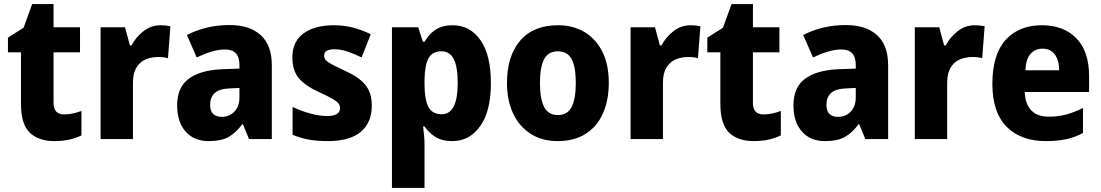

<svg xmlns="http://www.w3.org/2000/svg" viewBox="-20 -683 5407 943"><path d="M295 -121Q317 -121 337.5 -125.5Q358 -130 380 -138V-18Q354 -5 321 2.5Q288 10 246 10Q170 10 126.5 -31Q83 -72 83 -174V-426H19V-498L96 -547L138 -663H243V-549H373V-426H243V-178Q243 -121 295 -121Z M769 -559Q794 -559 817 -554L805 -397Q787 -403 757 -403Q723 -403 695 -391Q667 -379 650 -351Q633 -323 633 -277V0H474V-549H594L618 -460H626Q646 -499 683.5 -529Q721 -559 769 -559Z M1107 -560Q1206 -560 1260.5 -510.5Q1315 -461 1315 -363V0H1203L1173 -73H1170Q1138 -30 1102 -10Q1066 10 1004 10Q933 10 891.5 -37Q850 -84 850 -166Q850 -253 906 -295.5Q962 -338 1070 -343L1156 -346V-364Q1156 -440 1086 -440Q1054 -440 1019 -429.5Q984 -419 946 -401L898 -511Q942 -534 994.5 -547Q1047 -560 1107 -560ZM1111 -249Q1057 -247 1034.5 -226Q1012 -205 1012 -169Q1012 -137 1027.5 -123Q1043 -109 1069 -109Q1106 -109 1131 -134.5Q1156 -160 1156 -204V-251Z M1806 -165Q1806 -81 1752 -35.5Q1698 10 1590 10Q1539 10 1498.5 3Q1458 -4 1417 -21V-158Q1458 -138 1504 -125.5Q1550 -113 1586 -113Q1650 -113 1650 -152Q1650 -164 1643 -174Q1636 -184 1614 -197Q1592 -210 1546 -231Q1480 -261 1448 -298.5Q1416 -336 1416 -402Q1416 -479 1471 -519Q1526 -559 1620 -559Q1668 -559 1711.5 -548Q1755 -537 1801 -515L1756 -401Q1721 -418 1687.5 -429.5Q1654 -441 1623 -441Q1572 -441 1572 -410Q1572 -398 1579 -389Q1586 -380 1607 -368.5Q1628 -357 1671 -337Q1713 -318 1743 -296Q1773 -274 1789.5 -243Q1806 -212 1806 -165Z M2203 -559Q2289 -559 2340 -485.5Q2391 -412 2391 -275Q2391 -137 2338.5 -63.5Q2286 10 2202 10Q2151 10 2118.5 -10.5Q2086 -31 2065 -62H2058Q2061 -38 2063 -16Q2065 6 2065 26V240H1905V-549H2034L2057 -478H2065Q2088 -517 2120.5 -538Q2153 -559 2203 -559ZM2149 -431Q2103 -431 2084.5 -396.5Q2066 -362 2065 -291V-270Q2065 -196 2083.5 -159Q2102 -122 2150 -122Q2228 -122 2228 -276Q2228 -355 2208.5 -393Q2189 -431 2149 -431Z M2970 -276Q2970 -191 2941.5 -126.5Q2913 -62 2857 -26Q2801 10 2719 10Q2642 10 2586 -26Q2530 -62 2500 -126Q2470 -190 2470 -276Q2470 -407 2534.5 -483Q2599 -559 2721 -559Q2794 -559 2850 -526Q2906 -493 2938 -430Q2970 -367 2970 -276ZM2632 -275Q2632 -197 2652.5 -157.5Q2673 -118 2720 -118Q2767 -118 2787.5 -157.5Q2808 -197 2808 -276Q2808 -354 2787.5 -392.5Q2767 -431 2720 -431Q2673 -431 2652.5 -392.5Q2632 -354 2632 -275Z M3372 -559Q3397 -559 3420 -554L3408 -397Q3390 -403 3360 -403Q3326 -403 3298 -391Q3270 -379 3253 -351Q3236 -323 3236 -277V0H3077V-549H3197L3221 -460H3229Q3249 -499 3286.5 -529Q3324 -559 3372 -559Z M3730 -121Q3752 -121 3772.5 -125.5Q3793 -130 3815 -138V-18Q3789 -5 3756 2.5Q3723 10 3681 10Q3605 10 3561.5 -31Q3518 -72 3518 -174V-426H3454V-498L3531 -547L3573 -663H3678V-549H3808V-426H3678V-178Q3678 -121 3730 -121Z M4134 -560Q4233 -560 4287.5 -510.5Q4342 -461 4342 -363V0H4230L4200 -73H4197Q4165 -30 4129 -10Q4093 10 4031 10Q3960 10 3918.5 -37Q3877 -84 3877 -166Q3877 -253 3933 -295.5Q3989 -338 4097 -343L4183 -346V-364Q4183 -440 4113 -440Q4081 -440 4046 -429.5Q4011 -419 3973 -401L3925 -511Q3969 -534 4021.5 -547Q4074 -560 4134 -560ZM4138 -249Q4084 -247 4061.5 -226Q4039 -205 4039 -169Q4039 -137 4054.5 -123Q4070 -109 4096 -109Q4133 -109 4158 -134.5Q4183 -160 4183 -204V-251Z M4768 -559Q4793 -559 4816 -554L4804 -397Q4786 -403 4756 -403Q4722 -403 4694 -391Q4666 -379 4649 -351Q4632 -323 4632 -277V0H4473V-549H4593L4617 -460H4625Q4645 -499 4682.5 -529Q4720 -559 4768 -559Z M5097 -559Q5205 -559 5267 -494.5Q5329 -430 5329 -309V-231H5013Q5015 -173 5044.5 -141.5Q5074 -110 5131 -110Q5177 -110 5216.5 -120.5Q5256 -131 5299 -153V-30Q5261 -9 5217.5 0.5Q5174 10 5116 10Q4994 10 4924 -60.5Q4854 -131 4854 -271Q4854 -415 4919 -487Q4984 -559 5097 -559ZM5100 -444Q5065 -444 5042 -419Q5019 -394 5016 -338H5182Q5182 -386 5161 -415Q5140 -444 5100 -444Z"/></svg>

Font: Noto Sans Malayalam SemiCondensed ExtraBold
Style: Regular
Weight: 800
Width: 4
Designer: Jelle Bosma - Monotype Design Team
Foundry: Monotype Imaging Inc.
Version: Version 2.104; ttfautohint (v1.8.4.7-5d5b)